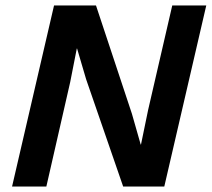

<svg xmlns="http://www.w3.org/2000/svg" viewBox="-20 -680 772 700"><path d="M24 0 177 -660H330L461 -265L493 -153H494L520 -279L608 -660H732L579 0H429L294 -391L261 -503H260L236 -381L149 0Z"/></svg>

Font: Kantumruy Pro SemiBold
Style: Italic
Weight: 600
Italic angle: -13°
Version: Version 1.002